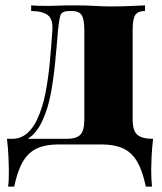

<svg xmlns="http://www.w3.org/2000/svg" viewBox="-20 -538 604 715"><path d="M520 -518V-497Q494 -497 484 -482.5Q474 -468 474 -426V-93Q474 -51 491.5 -36Q509 -21 550 -21Q546 14 544.5 46Q543 78 543 95Q543 113 544 129.5Q545 146 546 157H523Q511 98 490.5 63.5Q470 29 438 14.5Q406 0 360 0Q339 0 318.5 0Q298 0 278 0Q258 0 237.5 0Q217 0 196 0Q150 0 118 14.5Q86 29 65.5 63.5Q45 98 33 157H10Q12 146 12.5 129.5Q13 113 13 95Q13 78 11.5 46Q10 14 6 -21H228Q264 -21 279 -36Q294 -51 294 -93V-425Q294 -467 284 -482Q274 -497 248 -497H239Q210 -497 205 -481Q200 -465 196 -425Q191 -362 185 -302Q179 -242 169 -188.5Q159 -135 139 -91Q119 -46 88.5 -24.5Q58 -3 20 -3L25 -21Q58 -21 82 -42.5Q106 -64 119 -95Q139 -138 149.5 -192.5Q160 -247 165.5 -306.5Q171 -366 175 -425Q178 -467 157.5 -482Q137 -497 96 -497V-518Q104 -517 121.5 -516.5Q139 -516 161 -516Q179 -516 199 -517Q219 -518 256 -518Q303 -518 334 -516Q365 -514 393 -514Q426 -514 463.5 -515.5Q501 -517 520 -518Z"/></svg>

Font: Playfair Display Black
Style: Regular
Weight: 900
Designer: Claus Eggers Sørensen
Foundry: Claus Eggers Sørensen
Version: Version 1.203